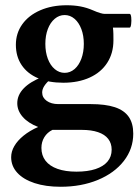

<svg xmlns="http://www.w3.org/2000/svg" viewBox="-20 -445 532 738"><path d="M22.9 159.2Q22.9 137.2 35.2 116.2Q47.4 95.2 70.6 76.4Q93.8 57.6 126.5 43Q88.4 28.3 67.4 4.4Q46.4 -19.5 46.4 -48.3Q46.4 -79.6 71 -105.2Q95.7 -130.9 143.1 -149.4L174.3 -141.1Q157.7 -126.5 149.9 -114Q142.1 -101.6 142.1 -89.4Q142.1 -69.8 159.4 -57.4Q176.8 -44.9 204.1 -44.9H328.1Q385.3 -44.9 421.4 -33Q457.5 -21 474.9 4.2Q492.2 29.3 492.2 68.8Q492.2 127 456.1 173.6Q419.9 220.2 356.2 246.6Q292.5 272.9 212.9 272.9Q155.8 272.9 112.8 258.8Q69.8 244.6 46.4 219Q22.9 193.4 22.9 159.2ZM409.2 130.4Q409.2 106 396 88.9Q382.8 71.8 356.9 63Q331.1 54.2 293.9 54.2H181.6Q161.6 64 150.4 82.3Q139.2 100.6 139.2 123.5Q139.2 152.3 155 172.9Q170.9 193.4 201.2 204.1Q231.4 214.8 273.9 214.8Q316.9 214.8 347.2 204.8Q377.4 194.8 393.3 176Q409.2 157.2 409.2 130.4ZM41 -272.9Q41 -317.4 65.7 -351.8Q90.3 -386.2 134.8 -405.5Q179.2 -424.8 236.3 -424.8Q265.1 -424.8 289.6 -420.2Q314 -415.5 337.4 -405.3Q353 -398.4 364.5 -395Q376 -391.6 382.3 -391.6H478.5Q482.9 -391.6 484.4 -378.4Q485.8 -365.2 484.1 -352.1Q482.4 -338.9 478.5 -338.9H414.1Q415.5 -327.6 415.8 -314.9Q416 -302.2 416 -290Q416 -240.7 392.3 -203.9Q368.7 -167 325 -147Q281.2 -127 223.1 -127Q167 -127 126 -144.5Q85 -162.1 63 -195.1Q41 -228 41 -272.9ZM302.2 -276.4Q302.2 -308.1 292.7 -333.3Q283.2 -358.4 266.4 -372.8Q249.5 -387.2 228.5 -387.2Q207.5 -387.2 190.4 -372.8Q173.3 -358.4 163.8 -333.3Q154.3 -308.1 154.3 -276.4Q154.3 -244.6 163.8 -219.2Q173.3 -193.8 190.4 -179.4Q207.5 -165 228.5 -165Q249.5 -165 266.4 -179.4Q283.2 -193.8 292.7 -219.2Q302.2 -244.6 302.2 -276.4Z"/></svg>

Font: Junicode Two Beta VF
Style: Regular
Weight: 400
Designer: Peter S. Baker
Foundry: Briery Creek Software
Version: Version 1.031 beta; ttfautohint (v1.8.1.43-b0c9)